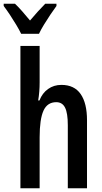

<svg xmlns="http://www.w3.org/2000/svg" viewBox="-48 -1005 544 1025"><path d="M163.6 -759.8V-564.9Q163.6 -539.6 161.6 -515.4Q159.7 -491.2 155.8 -468.8H162.6Q177.7 -507.8 208.5 -529.8Q239.3 -551.8 279.8 -551.8Q348.6 -551.8 382.6 -502.9Q416.5 -454.1 416.5 -362.8V0H314V-336.9Q314 -401.4 299.3 -430.4Q284.7 -459.5 252.4 -459.5Q204.6 -459.5 184.1 -414.1Q163.6 -368.7 163.6 -272V0H61V-759.8ZM64.9 -824.7Q54.7 -845.7 38.8 -872.3Q22.9 -898.9 5.1 -925.8Q-12.7 -952.6 -28.3 -973.1V-984.9H32.2Q49.8 -968.3 70.6 -944.6Q91.3 -920.9 112.3 -895.5Q136.2 -923.8 153.8 -943.1Q171.4 -962.4 193.4 -984.9H253.4V-973.1Q238.8 -953.6 221.2 -927.2Q203.6 -900.9 187 -873.8Q170.4 -846.7 160.2 -824.7Z"/></svg>

Font: Open Sans Condensed SemiBold
Style: Regular
Weight: 600
Width: 3
Designer: Monotype Design Team
Foundry: Monotype Imaging Inc.
Version: Version 3.000; ttfautohint (v1.8.4)